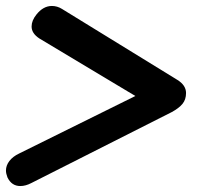

<svg xmlns="http://www.w3.org/2000/svg" viewBox="-22 -574 682 644"><path d="M46 50Q17 50 3 21Q-2 8 -2 -2Q-2 -19 9.5 -34Q21 -49 42 -59L432 -252L110 -445Q84 -462 84 -485Q84 -505 100 -525Q123 -554 152 -554Q170 -554 186 -544L573 -306Q602 -288 602 -262Q602 -240 590 -225.5Q578 -211 554 -198L83 40Q64 50 46 50Z"/></svg>

Font: Kodchasan
Style: Bold Italic
Weight: 700
Italic angle: -10°
Version: Version 1.000; ttfautohint (v1.6)